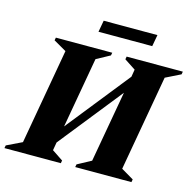

<svg xmlns="http://www.w3.org/2000/svg" viewBox="-146 -937 1071 1056"><g transform="rotate(15 389.5 -409.0)"><path d="M-30 0 -27 -16 60 -58 156 -602 83 -644 86 -660H407L404 -644L327 -602L256 -200L543 -560L550 -602L486 -644L489 -660H809L806 -644L721 -602L625 -58L696 -16L693 0H373L376 -16L454 -58L526 -464L239 -104L231 -58L294 -16L291 0ZM304 -752 316 -818H622L610 -752Z"/></g></svg>

Font: Spectral SC ExtraBold
Style: Italic
Weight: 800
Italic angle: -10°
Designer: Jean-Baptiste Levee
Foundry: Production Type
Version: Version 2.001